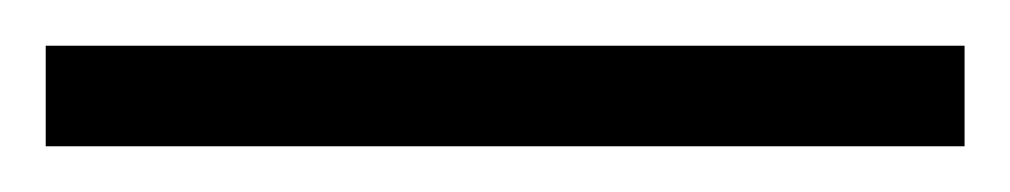

<svg xmlns="http://www.w3.org/2000/svg" viewBox="-22 69 442 84"><path d="M400 133V89H-2V133Z"/></svg>

Font: Noto Sans Display SemiCondensed Light
Style: Regular
Weight: 300
Width: 4
Designer: Monotype Design Team
Foundry: Monotype Imaging Inc.
Version: Version 1.900